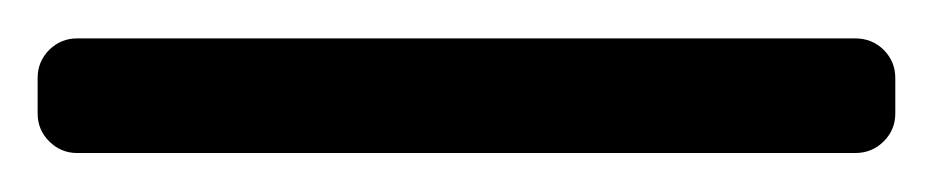

<svg xmlns="http://www.w3.org/2000/svg" viewBox="-21 -20 487 100"><path d="M-1.4 39.1V20.6Q-1.4 12.1 4.6 6Q10.7 0 19.2 0H424.4Q433.2 0 439.3 6Q445.3 12.1 445.3 20.6V39.1Q445.3 47.6 439.3 53.6Q433.2 59.7 424.4 59.7H19.2Q10.7 59.7 4.6 53.6Q-1.4 47.6 -1.4 39.1Z"/></svg>

Font: DeltaSans Light
Style: Regular
Weight: 300
Designer: Rasmus Andersson
Foundry: rsms
Version: Version 3.012